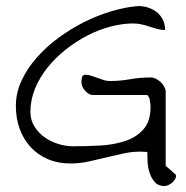

<svg xmlns="http://www.w3.org/2000/svg" viewBox="-20 -544 611 632"><path d="M464.8 -43.9Q461.9 -43.9 452.6 -44.4Q443.4 -44.9 441.4 -44.9Q414.1 -44.9 385.3 -38.6Q356.4 -32.2 328.1 -25.4Q299.8 -18.6 271 -12.2Q242.2 -5.9 211.9 -5.9Q170.9 -5.9 137.7 -20Q104.5 -34.2 81.1 -59.6Q57.6 -85 44.9 -119.6Q32.2 -154.3 32.2 -195.3Q32.2 -238.3 50.8 -278.3Q69.3 -318.4 100.6 -354Q131.8 -389.6 172.4 -419.4Q212.9 -449.2 256.8 -471.2Q300.8 -493.2 344.7 -506.3Q388.7 -519.5 426.8 -523.4Q446.3 -525.4 464.4 -520Q482.4 -514.6 495.1 -504.9Q507.8 -495.1 515.6 -480Q523.4 -464.8 523.4 -445.3Q509.8 -445.3 497.1 -448.7Q484.4 -452.1 471.7 -456.5Q459 -460.9 445.3 -463.9Q431.6 -466.8 418 -466.8Q382.8 -466.8 343.8 -456.5Q304.7 -446.3 267.1 -426.8Q229.5 -407.2 195.8 -380.4Q162.1 -353.5 136.2 -321.3Q110.4 -289.1 95.2 -252Q80.1 -214.8 80.1 -175.8Q80.1 -148.4 93.8 -127Q107.4 -105.5 127.9 -91.3Q148.4 -77.1 172.9 -69.8Q197.3 -62.5 220.7 -62.5Q263.7 -62.5 309.1 -64.9Q354.5 -67.4 391.6 -79.6Q428.7 -91.8 452.1 -118.2Q475.6 -144.5 475.6 -192.4Q475.6 -198.2 473.6 -210.9Q472.7 -223.6 464.8 -231.4H286.1Q278.3 -231.4 272 -235.4Q265.6 -239.3 259.8 -245.6Q253.9 -252 251 -259.3Q248 -266.6 248 -273.4Q248 -281.2 250 -289.6Q252 -297.9 261.7 -297.9Q271.5 -297.9 281.2 -294.4Q291 -291 300.8 -287.6Q310.5 -284.2 320.3 -280.8Q330.1 -277.3 340.8 -277.3Q375 -277.3 408.2 -283.2Q441.4 -289.1 476.6 -289.1Q484.4 -289.1 493.2 -284.7Q502 -280.3 508.8 -273.9Q515.6 -267.6 520.5 -258.8Q525.4 -250 525.4 -242.2V2Q527.3 3.9 532.2 7.8Q537.1 11.7 542 16.1Q546.9 20.5 551.8 24.9Q556.6 29.3 558.6 31.2Q560.5 38.1 557.1 44.4Q553.7 50.8 547.9 56.2Q542 61.5 534.7 64.9Q527.3 68.4 521.5 68.4Q501 68.4 489.7 55.7Q478.5 43 472.7 25.4Q466.8 7.8 465.8 -11.2Q464.8 -30.3 464.8 -43.9Z"/></svg>

Font: Indie Flower
Style: Regular
Weight: 400
Designer: Kimberly Geswein
Foundry: Kimberly Geswein
Version: Version 1.001 2010